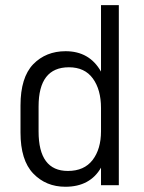

<svg xmlns="http://www.w3.org/2000/svg" viewBox="-20 -710 551 736"><path d="M58.6 -202.1V-305.7Q58.6 -413.1 107.4 -463.9Q156.2 -513.7 231.4 -513.7Q323.2 -513.7 367.2 -435.5V-690.4H435.5V0H367.2V-67.4Q346.7 -31.2 312.5 -12.7Q278.3 5.9 230.5 5.9Q156.2 5.9 107.4 -44.9Q58.6 -95.7 58.6 -202.1ZM367.2 -207V-295.9Q367.2 -366.2 335.9 -409.2Q304.7 -452.1 244.1 -452.1Q127.9 -452.1 127.9 -301.8V-206.1Q127.9 -54.7 240.2 -54.7Q302.7 -54.7 335 -96.7Q367.2 -138.7 367.2 -207Z"/></svg>

Font: Altinn-DIN
Style: Regular
Weight: 400
Designer: Charles Nix
Foundry: Altinn
Version: Version 2.00